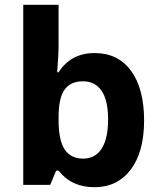

<svg xmlns="http://www.w3.org/2000/svg" viewBox="-20 -780 673 810"><path d="M227.1 -291V-274.9Q227.1 -187 253.2 -148.9Q279.3 -110.8 330.6 -110.8Q381.8 -110.8 408.9 -153.1Q436 -195.3 436 -275.9Q436 -356.4 408.7 -396.7Q381.3 -437 330.1 -437Q278.8 -437 253.4 -403.1Q228 -369.1 227.1 -291ZM227.1 -60.1H216.8L191.9 0H78.1V-759.8H227.1V-583Q227.1 -549.3 221.2 -475.1H227.1Q279.3 -556.2 378.9 -556.2Q478.5 -556.2 533.2 -480.7Q587.9 -405.3 587.9 -272Q587.9 -138.7 531.5 -64.5Q475.1 9.8 378.4 9.8Q281.7 9.8 227.1 -60.1Z"/></svg>

Font: OpenSans-Bold
Style: Bold
Weight: 700
Foundry: Ascender Corporation
Version: Version 1.10